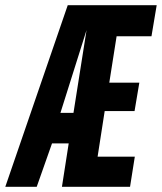

<svg xmlns="http://www.w3.org/2000/svg" viewBox="-62 -720 624 740"><path d="M176.7 0 202.8 -167.4H138.5L79.5 0H-41.6L199.1 -700H541.9L521.8 -580.2H387.4L359.2 -401.3H475L456.6 -292H341.5L314.2 -116.3H457.6L439.2 0ZM171 -285.1H221.2L271.5 -603.8Z"/></svg>

Font: Georama
Style: Italic
Weight: 400
Width: 2
Italic angle: -9°
Designer: Jean-Baptiste Levee
Foundry: Production Type
Version: Version 1.000